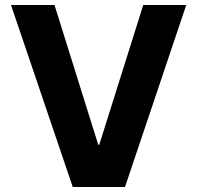

<svg xmlns="http://www.w3.org/2000/svg" viewBox="-20 -748 789 768"><path d="M198 -728H24L271 0H480L725 -728H553L377 -169H373Z"/></svg>

Font: Wafeq
Style: Bold
Weight: 700
Designer: Rasmus Andersson & Azza Alameddine
Foundry: Google & TypeTogether
Version: Version 3.000;FEAKit 1.0